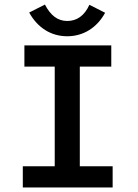

<svg xmlns="http://www.w3.org/2000/svg" viewBox="-20 -822 603 842"><path d="M372 -801C350 -752 316 -730 275 -730C233 -730 202 -754 177 -802L108 -767C145 -700 204 -663 275 -663C345 -663 405 -700 441 -766ZM80 0H474V-93H330V-530H468V-623H87V-530H220V-93H80Z"/></svg>

Font: Inconsolata SemiExpanded
Style: Bold
Weight: 700
Width: 6
Monospace: yes
Designer: Raph Levien, Cyreal, Brenton Simpson
Foundry: Raph Levien, Cyreal, Google
Version: Version 3.100